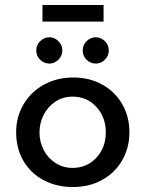

<svg xmlns="http://www.w3.org/2000/svg" viewBox="-20 -743 585 773"><path d="M275 -431Q341 -431 392.5 -402Q444 -373 472.5 -323Q501 -273 501 -211Q501 -149 472.5 -98.5Q444 -48 392 -19Q340 10 273 10Q208 10 156 -17.5Q104 -45 74.5 -95Q45 -145 45 -211Q45 -272 74.5 -322.5Q104 -373 156.5 -402Q209 -431 275 -431ZM272 -67Q330 -67 368 -108Q406 -149 406 -210Q406 -271 368 -312.5Q330 -354 272 -354Q234 -354 204 -334.5Q174 -315 156.5 -282Q139 -249 139 -210Q139 -171 156.5 -138Q174 -105 204.5 -86Q235 -67 272 -67ZM179 -593Q199 -593 215 -577.5Q231 -562 231 -540Q231 -518 215 -502.5Q199 -487 179 -487Q158 -487 142 -502Q126 -517 126 -540Q126 -562 142 -577.5Q158 -593 179 -593ZM366 -593Q386 -593 402 -577.5Q418 -562 418 -540Q418 -518 402 -502.5Q386 -487 366 -487Q345 -487 329 -502Q313 -517 313 -540Q313 -562 329 -577.5Q345 -593 366 -593ZM397 -723V-656H151V-723Z"/></svg>

Font: Josefin Sans
Style: Regular
Weight: 400
Designer: Santiago Orozco
Foundry: Typemade
Version: Version 2.000